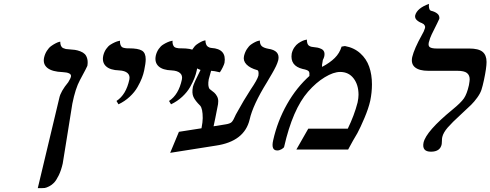

<svg xmlns="http://www.w3.org/2000/svg" viewBox="-20 -767 2516 985"><path d="M173.8 198.2 284.2 -264.2Q291 -297.9 330.1 -345.2Q342.3 -364.7 344.2 -375Q345.7 -385.3 334.5 -390.6Q323.2 -396 301.8 -397Q248 -398.9 223.6 -418.2Q199.2 -437.5 206.1 -471.2Q210.4 -490.7 220.5 -506.3Q230.5 -522 241.9 -530.3Q253.4 -538.6 264.2 -544.2Q274.9 -549.8 282.2 -551.8L289.1 -553.2Q289.1 -540 293 -531.7Q296.9 -523.4 304.7 -520Q312.5 -516.6 317.6 -515.6Q322.8 -514.6 332 -514.2Q350.6 -513.2 364 -511.2Q377.4 -509.3 392.1 -503.7Q406.7 -498 415.3 -489.3Q423.8 -480.5 427.7 -465.1Q431.6 -449.7 428.2 -429.2Q426.3 -422.9 390.1 -356Q366.7 -313 351.1 -234.9Q344.2 -191.9 327.4 -86.7Q310.5 18.6 301.8 71.8Q293.9 106.9 281.5 132.3Q269 157.7 257.6 169.9Q246.1 182.1 231.7 189.2Q217.3 196.3 209.7 197.3Q202.1 198.2 193.8 198.2Z M587.9 -231.9 577.6 -249Q627 -281.2 643.6 -358.9Q647.9 -379.9 634.3 -392.1Q620.6 -404.3 591.8 -405.8Q544.9 -407.2 523.7 -427.2Q502.4 -447.3 509.8 -481.9Q514.2 -500.5 524.4 -515.4Q534.7 -530.3 546.6 -537.8Q558.6 -545.4 569.8 -550.3Q581.1 -555.2 588.4 -556.6L595.7 -558.1Q594.7 -546.9 597.4 -539.1Q600.1 -531.2 603.8 -527.3Q607.4 -523.4 615 -521.5Q622.6 -519.5 627.4 -519.3Q632.3 -519 641.6 -519Q689 -519 708.3 -507.3Q727.5 -495.6 727.5 -462.9Q727.5 -442.4 719.7 -405.8Q715.8 -386.7 708 -366.5Q700.2 -346.2 685.5 -320.3Q670.9 -294.4 645.5 -270.8Q620.1 -247.1 587.9 -231.9Z M857.4 -231.9 847.2 -249Q896.5 -281.2 913.1 -358.9Q917.5 -379.9 903.8 -392.1Q890.1 -404.3 861.3 -405.8Q814.5 -407.2 793.2 -427.2Q772 -447.3 779.3 -481.9Q783.7 -500.5 793.9 -515.4Q804.2 -530.3 816.2 -537.8Q828.1 -545.4 839.4 -550.3Q850.6 -555.2 857.9 -556.6L865.2 -558.1Q864.3 -546.9 866.9 -539.1Q869.6 -531.2 873.3 -527.3Q877 -523.4 884.5 -521.5Q892.1 -519.5 897 -519.3Q901.9 -519 911.1 -519Q958.5 -519 977.8 -507.3Q997.1 -495.6 997.1 -462.9Q997.1 -442.4 989.3 -405.8Q985.4 -386.7 977.5 -366.5Q969.7 -346.2 955.1 -320.3Q940.4 -294.4 915 -270.8Q889.6 -247.1 857.4 -231.9Z M1075.7 -119.1 1136.7 -128.9Q1160.2 -132.3 1168.7 -140.9Q1177.2 -149.4 1189.9 -179.2Q1191.9 -182.1 1203.4 -203.1Q1214.8 -224.1 1230 -249.8Q1245.1 -275.4 1265.6 -307.1Q1300.3 -357.9 1305.7 -378.9Q1309.1 -404.8 1299.8 -407.2Q1262.7 -417.5 1244.4 -436.5Q1226.1 -455.6 1231.9 -480Q1236.8 -500 1246.8 -515.4Q1256.8 -530.8 1267.8 -538.6Q1278.8 -546.4 1289.3 -551.5Q1299.8 -556.6 1306.2 -557.6L1313 -559.1Q1313 -539.6 1322.8 -530.5Q1332.5 -521.5 1355 -517.1Q1418 -508.3 1407.7 -459Q1406.2 -452.1 1402.8 -443.6Q1399.4 -435.1 1396.2 -428Q1393.1 -420.9 1386.2 -408.4Q1379.4 -396 1375.7 -389.6Q1372.1 -383.3 1362.5 -367.2Q1353 -351.1 1349.6 -345.2Q1277.3 -228.5 1260.7 -153.8Q1233.9 -41.5 1087.9 -20L853 17.1L897.9 -90.8L1013.7 -108.9Q1020 -141.6 1020 -161.1Q1020 -210 1006.8 -225.1Q981.4 -250 972.4 -269.8Q963.4 -289.6 969.7 -321.8Q975.1 -342.3 1008.8 -408.2Q981 -417.5 965.6 -437.5Q950.2 -457.5 954.6 -481.9Q959 -501 968.8 -516.1Q978.5 -531.2 989.5 -539.1Q1000.5 -546.9 1010.5 -552Q1020.5 -557.1 1026.9 -558.6L1033.7 -560.1Q1034.2 -547.4 1037.6 -539.1Q1041 -530.8 1047.1 -527.1Q1053.2 -523.4 1056.4 -522.5Q1059.6 -521.5 1064.9 -521Q1143.1 -516.1 1131.8 -444.8Q1130.4 -437.5 1122.6 -421.4Q1114.7 -405.3 1107.9 -396Q1077.1 -403.8 1063 -403.8Q1054.2 -374.5 1050.8 -359.9Q1044.9 -325.7 1054.7 -311Q1071.3 -298.8 1079.1 -291.7Q1086.9 -284.7 1093.3 -273.2Q1099.6 -261.7 1099.6 -248Q1099.6 -232.9 1095.7 -217.8Q1092.3 -197.8 1084.7 -161.9Q1077.1 -126 1075.7 -119.1Z M1732.4 -527.8 1749.5 -530.8Q1795.9 -522.5 1827.9 -493.9Q1859.9 -465.3 1874 -424.8Q1888.2 -384.3 1888.2 -334Q1888.2 -293 1879.4 -250Q1870.6 -210.9 1849.6 -161.4Q1828.6 -111.8 1813.5 -84Q1791 -46.9 1766.1 0H1500.5L1561.5 -106.9H1764.2Q1797.4 -174.8 1814.5 -241.2Q1819.3 -264.6 1819.3 -280.8Q1819.3 -332 1793.9 -365Q1768.6 -397.9 1725.1 -397.9Q1690.9 -397.9 1646.2 -370.8Q1601.6 -343.8 1560.5 -296.9Q1481.4 -206.5 1437.5 -13.2Q1436 -8.3 1424.8 -1.7Q1413.6 4.9 1402.3 4.9Q1369.6 4.9 1381.3 -46.9Q1403.3 -145.5 1452.4 -232.4Q1501.5 -319.3 1571.3 -380.9L1566.4 -377.9Q1569.8 -395 1563.2 -401.9Q1556.6 -408.7 1533.2 -413.1Q1466.8 -429.2 1476.6 -492.2Q1480.5 -509.8 1490 -523.7Q1499.5 -537.6 1510.3 -544.9Q1521 -552.2 1531 -556.9Q1541 -561.5 1547.9 -562.5L1554.2 -564Q1554.7 -541.5 1563.2 -534.2Q1571.8 -526.9 1585.4 -525.9Q1600.1 -524.4 1608.9 -522.7Q1617.7 -521 1628.2 -516.1Q1638.7 -511.2 1642.6 -501.7Q1646.5 -492.2 1643.6 -478Q1641.6 -469.2 1636.2 -459Q1635.3 -454.6 1634.3 -446.8Q1630.9 -433.1 1632.3 -423.8Q1672.9 -445.3 1697.5 -469.7Q1722.2 -494.1 1732.4 -527.8Z M2179.7 -548.8Q2175.8 -530.3 2186.3 -524.2Q2196.8 -518.1 2220.7 -518.1H2386.7Q2435.1 -518.1 2455.6 -501.2Q2476.1 -484.4 2476.1 -449.2Q2476.1 -419.4 2462.9 -356.9Q2456.1 -325.2 2450 -306.4Q2443.8 -287.6 2428.5 -266.4Q2413.1 -245.1 2397 -229.2Q2380.9 -213.4 2343.8 -179.2Q2299.3 -138.7 2276.9 -112.8Q2254.4 -86.9 2249 -64Q2247.1 -56.2 2247.1 -43.9Q2247.1 -32.7 2246.1 -27.8Q2238.8 11.2 2190.9 11.2Q2143.6 11.2 2152.8 -35.2Q2166 -93.8 2301.8 -205.1Q2344.2 -239.7 2359.9 -262.2Q2375.5 -284.7 2385.7 -330.1Q2389.6 -352.5 2389.6 -359.9Q2389.6 -381.3 2375.5 -392.6Q2361.3 -403.8 2325.7 -403.8H2176.8Q2131.3 -403.8 2109.4 -421.4Q2087.4 -439 2094.7 -474.1Q2105 -517.1 2145 -588.9Q2154.8 -604.5 2160.6 -624Q2162.1 -630.9 2158.7 -636.5Q2155.3 -642.1 2153.6 -643.1Q2151.9 -644 2145 -647.9H2146Q2130.9 -652.8 2119.1 -663.1Q2107.4 -673.3 2109.9 -688Q2119.6 -725.1 2180.7 -747.1Q2179.2 -734.4 2181.4 -725.8Q2183.6 -717.3 2186 -715.1Q2188.5 -712.9 2190.9 -711.9Q2210.4 -707.5 2223.1 -697.5Q2235.8 -687.5 2233.9 -670.9Q2231.9 -665 2194.8 -590.8Q2186 -573.2 2179.7 -548.8Z"/></svg>

Font: Linear Smooth
Style: Bold Italic
Weight: 700
Designer: Philipp H. Poll, Flanker
Foundry: Philipp H. Poll, reworked by Flanker
Version: Version 1.061 | FøM Fix